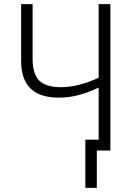

<svg xmlns="http://www.w3.org/2000/svg" viewBox="-20 -734 640 936"><path d="M518 -714V0H461H452V182H396V-53H461V-307Q410 -283 363 -270.5Q316 -258 266 -258Q83 -258 83 -437V-714H139V-446Q139 -375 170.5 -342Q202 -309 277 -309Q361 -309 461 -355V-714Z"/></svg>

Font: Noto Sans Mono UI Light
Style: Regular
Weight: 300
Monospace: yes
Designer: Monotype Design team
Foundry: Monotype Imaging Inc.
Version: Version 1.000